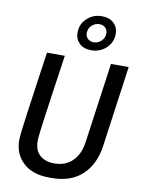

<svg xmlns="http://www.w3.org/2000/svg" viewBox="-101 -1012 803 1090"><g transform="rotate(10 300.0 -467.0)"><path d="M259 10Q164 10 110 -40Q56 -90 56 -171Q56 -184 59.5 -217Q63 -250 70 -299Q77 -348 85.5 -409Q94 -470 104 -540.5Q114 -611 125 -686H228Q209 -558 197 -473Q185 -388 177.5 -335Q170 -282 166.5 -253.5Q163 -225 161.5 -210Q160 -195 160 -185Q160 -129 191 -101.5Q222 -74 275 -74Q339 -74 379 -113.5Q419 -153 429 -222L494 -686H596L531 -219Q516 -113 451 -51.5Q386 10 276 10ZM369 -743Q326 -743 301 -767Q276 -791 276 -828Q276 -878 311.5 -911Q347 -944 397 -944Q440 -944 465.5 -920Q491 -896 491 -858Q491 -825 474.5 -799Q458 -773 430.5 -758Q403 -743 369 -743ZM375 -790Q400 -790 419 -808Q438 -826 438 -852Q438 -872 425 -884.5Q412 -897 390 -897Q366 -897 347 -879.5Q328 -862 328 -835Q328 -815 341.5 -802.5Q355 -790 375 -790Z"/></g></svg>

Font: Chivo Mono
Style: Italic
Weight: 400
Italic angle: -8.05°
Monospace: yes
Version: Version 1.008